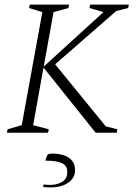

<svg xmlns="http://www.w3.org/2000/svg" viewBox="-20 -580 599 839"><path d="M10 0 13 -15 75 -33 165 -527 107 -545 110 -560H282L279 -545L214 -527L171 -289L432 -527L371 -545L374 -560H543L540 -545L488 -532L221 -299L442 -28L493 -15L490 0H398L170 -285L125 -33L193 -15L190 0ZM201 239Q194 239 184.5 238.5Q175 238 168 236L171 226Q178 227 185 227.5Q192 228 200 228Q230 228 252 214.5Q274 201 274 172Q274 144 251 133Q228 122 178 122L183 106Q186 97 191 94Q196 91 213 91Q257 92 282.5 110.5Q308 129 308 163Q308 198 278 218.5Q248 239 201 239Z"/></svg>

Font: Spectral SC ExtraLight
Style: Italic
Weight: 275
Italic angle: -10°
Designer: Jean-Baptiste Levee
Foundry: Production Type
Version: Version 2.001